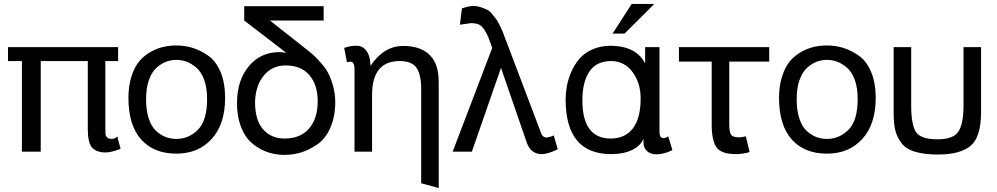

<svg xmlns="http://www.w3.org/2000/svg" viewBox="-20 -760 4995 962"><path d="M538.1 -64Q555.7 -64 567.9 -76.2L584 -14.2Q536.1 3.9 509.8 3.9Q463.9 3.9 441.9 -20Q419.9 -43.9 419.9 -113.8V-454.1H184.1V0H89.8V-454.1H20V-523.9H571.8V-454.1H507.8V-116.2Q507.8 -99.1 508.8 -87.4Q509.3 -79.1 517.1 -71.3Q524.4 -64 538.1 -64Z M863.8 -64Q925.8 -64 971.7 -109.9Q1017.6 -155.8 1017.6 -264.2Q1017.6 -320.3 1002.9 -360.4Q988.3 -399.9 963.4 -421.4Q939 -441.9 914.1 -451.2Q889.6 -460 863.8 -460Q837.9 -460 813.5 -451.2Q789.1 -442.4 764.6 -420.9Q740.7 -399.9 726.1 -358.9Q711.9 -319.3 711.9 -262.2Q711.9 -205.6 725.6 -165Q739.3 -124.5 763.2 -103Q786.1 -82.5 811 -73.2Q836.4 -64 863.8 -64ZM623.5 -270Q623.5 -330.1 639.2 -378.4Q654.8 -426.3 678.7 -454.1Q703.1 -482.4 735.8 -500.5Q768.6 -518.6 799.8 -525.4Q831.5 -532.2 863.8 -532.2Q905.3 -532.2 945.8 -520Q983.9 -508.3 1023.4 -481Q1062 -454.1 1085 -399.4Q1107.9 -344.7 1107.9 -270Q1107.9 -136.7 1040 -63Q973.1 9.8 863.8 9.8Q750.5 9.8 687 -61.5Q623.5 -132.8 623.5 -270Z M1411.6 -432.1Q1342.3 -432.1 1300.8 -380.4Q1260.3 -329.6 1257.8 -250Q1257.8 -158.2 1297.9 -112.3Q1338.4 -65.9 1405.8 -65.9Q1485.4 -65.9 1528.3 -115.7Q1571.8 -166 1571.8 -252Q1571.8 -333.5 1530.8 -382.8Q1489.7 -432.1 1411.6 -432.1ZM1167.5 -242.2Q1167.5 -357.4 1226.6 -428.2Q1285.6 -499 1380.9 -499Q1388.7 -499 1414.6 -495.1L1203.6 -657.2V-729H1601.6V-657.2H1332.5L1507.8 -519Q1517.6 -511.2 1529.8 -501.5Q1542 -491.7 1543.5 -490.2Q1554.7 -481.4 1581.1 -452.6Q1607.9 -423.8 1621.6 -398.9Q1636.2 -373 1647.5 -334Q1659.7 -292 1659.7 -250Q1659.7 -175.8 1635.3 -120.1Q1610.8 -64.9 1570.8 -37.1Q1529.8 -8.8 1489.7 3.4Q1447.8 16.1 1405.8 16.1Q1374 16.1 1343.3 8.8Q1310.1 1 1280.3 -16.1Q1246.1 -35.6 1223.1 -62Q1198.7 -90.3 1183.1 -136.7Q1167.5 -183.6 1167.5 -242.2Z M2090.3 -315.9Q2090.3 -384.8 2067.4 -419.4Q2044.4 -454.1 1982.4 -454.1Q1844.2 -454.1 1844.2 -284.2V0H1756.3V-414.1Q1756.3 -451.2 1734.4 -451.2Q1729.5 -451.2 1718.3 -448.2L1704.6 -520Q1733.9 -530.8 1765.6 -530.8Q1796.9 -530.8 1815.4 -506.3Q1833 -482.9 1835.4 -444.8L1836.4 -430.2Q1902.8 -529.8 2000.5 -529.8Q2082 -529.8 2127.9 -489.3Q2173.3 -448.7 2177.2 -371.1Q2178.2 -361.3 2178.2 -319.8V182.1L2090.3 158.2Z M2446.3 -520Q2433.1 -556.2 2426.3 -574.7Q2420.4 -589.4 2407.2 -610.4Q2393.6 -631.3 2378.4 -637.7Q2362.8 -644 2338.4 -644L2284.2 -636.2L2294.4 -717.8Q2328.6 -730 2350.1 -730Q2370.1 -730 2388.2 -724.1Q2401.9 -719.7 2419.4 -711.9Q2433.1 -706.1 2445.8 -689.5Q2456.1 -676.8 2466.3 -664.1Q2472.2 -657.2 2484.9 -630.9Q2497.1 -605.5 2499.5 -599.1Q2507.3 -577.6 2513.2 -562Q2523.4 -534.7 2526.4 -527.8L2692.4 -89.8Q2700.2 -70.8 2720.2 -70.8Q2722.7 -70.8 2738.3 -75.2Q2751 -78.6 2754.4 -82L2774.4 -12.2Q2725.6 12.2 2693.4 12.2Q2669.4 12.2 2651.9 0Q2636.7 -10.7 2628.4 -25.4Q2621.1 -38.1 2612.3 -65.9L2490.2 -419.9L2344.2 0H2248Z M3145 -740.2H3258.3L3109.4 -591.8H3049.3ZM3189.9 -266.1Q3189.9 -344.7 3149.4 -398.9Q3108.4 -454.1 3042 -454.1Q2968.3 -454.1 2933.1 -401.4Q2897.9 -348.6 2897.9 -257.8Q2897.9 -65.9 3040 -65.9Q3112.3 -65.9 3151.4 -117.2Q3189.9 -168 3189.9 -266.1ZM2814 -262.2Q2814 -292 2820.3 -328.6Q2826.2 -361.8 2842.3 -399.4Q2857.9 -436 2882.8 -465.3Q2907.7 -494.6 2948.7 -512.7Q2989.7 -530.8 3042 -530.8Q3168.9 -528.3 3212.4 -441.9V-523.9H3284.2V-99.1Q3284.2 -67.9 3305.2 -67.9Q3315.9 -67.9 3328.1 -77.1L3349.1 -7.8Q3306.6 13.2 3269 13.2Q3239.3 13.2 3221.7 -2.9Q3204.1 -19 3204.1 -45.9V-64.9Q3190.4 -30.3 3147.5 -8.8Q3105.5 12.2 3042 12.2Q2814 12.2 2814 -262.2Z M3668 12.2Q3594.2 12.2 3570.3 -21.5Q3545.9 -55.7 3545.9 -136.2V-451.2H3381.8V-523.9H3834V-451.2H3633.8V-144Q3633.8 -100.1 3642.1 -86.4Q3650.9 -71.8 3683.6 -71.8Q3696.3 -71.8 3716.8 -77.1L3735.8 2Q3700.7 12.2 3668 12.2Z M4123.5 -64Q4185.5 -64 4231.4 -109.9Q4277.3 -155.8 4277.3 -264.2Q4277.3 -320.3 4262.7 -360.4Q4248 -399.9 4223.1 -421.4Q4198.7 -441.9 4173.8 -451.2Q4149.4 -460 4123.5 -460Q4097.7 -460 4073.2 -451.2Q4048.8 -442.4 4024.4 -420.9Q4000.5 -399.9 3985.8 -358.9Q3971.7 -319.3 3971.7 -262.2Q3971.7 -205.6 3985.4 -165Q3999 -124.5 4022.9 -103Q4045.9 -82.5 4070.8 -73.2Q4096.2 -64 4123.5 -64ZM3883.3 -270Q3883.3 -330.1 3898.9 -378.4Q3914.6 -426.3 3938.5 -454.1Q3962.9 -482.4 3995.6 -500.5Q4028.3 -518.6 4059.6 -525.4Q4091.3 -532.2 4123.5 -532.2Q4165 -532.2 4205.6 -520Q4243.7 -508.3 4283.2 -481Q4321.8 -454.1 4344.7 -399.4Q4367.7 -344.7 4367.7 -270Q4367.7 -136.7 4299.8 -63Q4232.9 9.8 4123.5 9.8Q4010.3 9.8 3946.8 -61.5Q3883.3 -132.8 3883.3 -270Z M4545.4 -231.9Q4545.4 -134.3 4569.8 -98.1Q4594.2 -62 4677.2 -62Q4755.4 -62 4781.2 -99.6Q4807.6 -138.2 4807.6 -231.9V-523.9H4895.5V-198.2Q4895.5 -72.3 4842.3 -28.8Q4790 14.2 4679.7 14.2Q4611.8 14.2 4565.4 0.5Q4520 -12.7 4497.6 -42Q4474.6 -71.8 4465.8 -106.9Q4457.5 -140.6 4457.5 -198.2V-523.9H4545.4Z"/></svg>

Font: Miedinger*
Style: Book
Weight: 400
Version: Version 001.000